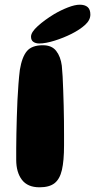

<svg xmlns="http://www.w3.org/2000/svg" viewBox="-20 -788 404 817"><path d="M148 9Q97.5 9 73.2 -23Q49 -55 49 -108Q49 -129 49 -157.2Q49 -185.5 49.8 -219Q50.5 -252.5 51.5 -288.5Q52.5 -324.5 54.2 -360.5Q56 -396.5 58.5 -429.8Q61 -463 64.5 -491Q73.5 -545.5 94.5 -570.5Q115.5 -595.5 162.5 -595.5Q200.5 -595.5 219.2 -571.2Q238 -547 243 -508.5Q245 -489.5 246.5 -462.5Q248 -435.5 249 -403.5Q250 -371.5 251 -338.5Q252 -305.5 252.2 -273.8Q252.5 -242 252.5 -215Q252.5 -188 252.5 -169Q252.5 -104 243.5 -65Q234.5 -26 212.2 -8.5Q190 9 148 9ZM147 -603Q132 -603 122 -609.8Q112 -616.5 112 -632Q112 -651 140.8 -677Q169.5 -703 210.5 -728Q239.5 -745 269.2 -756.5Q299 -768 319.5 -768Q341 -768 352.8 -758Q364.5 -748 364.5 -726Q364.5 -702.5 342.2 -682.2Q320 -662 284.5 -644Q249.5 -626.5 211.8 -614.8Q174 -603 147 -603Z"/></svg>

Font: Gluten SemiBold
Style: Regular
Weight: 600
Designer: Tyler Finck
Foundry: Etcetera Type Company
Version: Version 1.300